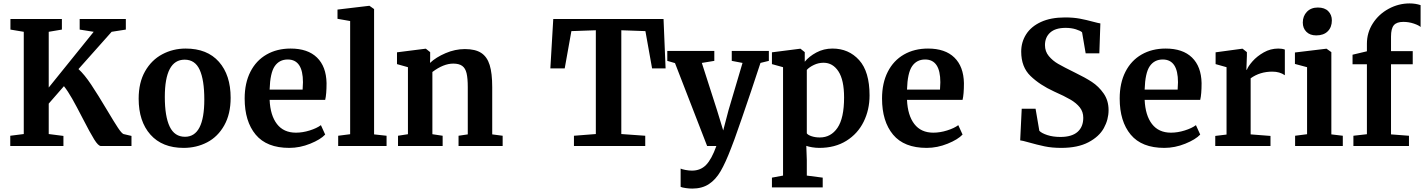

<svg xmlns="http://www.w3.org/2000/svg" viewBox="-20 -854 8329 1123"><path d="M464 -161Q427 -233 402 -277Q377 -321 354 -350L265 -248V-70L351 -59V0H40V-60L119 -70V-668L41 -681V-743H342V-681L265 -668V-342L528 -668L446 -681V-743H716V-681L633 -668L439 -450Q474 -418 513 -359.5Q552 -301 608 -207Q649 -138 670 -106.5Q691 -75 702 -70L749 -59V0H570Q555 0 531 -38.5Q507 -77 464 -161Z M1066 -570Q1192 -570 1260.5 -492.5Q1329 -415 1329 -282Q1329 -187 1291.5 -120.5Q1254 -54 1191.5 -21.5Q1129 11 1054 11Q929 11 860 -66.5Q791 -144 791 -277Q791 -371 828.5 -437Q866 -503 929 -536.5Q992 -570 1066 -570ZM1175 -272Q1175 -386 1148 -445.5Q1121 -505 1060 -505Q944 -505 944 -287Q944 -173 972.5 -113.5Q1001 -54 1062 -54Q1175 -54 1175 -272Z M1411 -278Q1411 -368 1444.5 -434Q1478 -500 1539 -535Q1600 -570 1680 -570Q1780 -570 1834 -517.5Q1888 -465 1890 -368Q1890 -302 1882 -270H1557Q1561 -179 1600 -128.5Q1639 -78 1711 -78Q1750 -78 1791.5 -91Q1833 -104 1857 -122L1882 -67Q1855 -38 1794.5 -13.5Q1734 11 1672 11Q1540 11 1475.5 -66.5Q1411 -144 1411 -278ZM1750 -330Q1752 -358 1752 -373Q1752 -506 1663 -506Q1614 -506 1587 -467Q1560 -428 1557 -330Z M2028 -731 1954 -744V-798L2139 -820H2141L2168 -801V-68L2241 -60V0H1958V-60L2028 -69Z M2366 -461 2302 -479V-548L2468 -569H2471L2496 -549V-510L2495 -486Q2530 -519 2586 -543Q2642 -567 2699 -567Q2760 -567 2794.5 -544.5Q2829 -522 2844 -474Q2859 -426 2859 -344V-68L2920 -60V0H2662V-60L2716 -68V-344Q2716 -396 2709 -425.5Q2702 -455 2683.5 -468.5Q2665 -482 2631 -482Q2574 -482 2509 -433V-69L2569 -60V0H2308V-60L2366 -69Z M3465 -677 3322 -672 3283 -454H3199L3216 -743H3861L3873 -454H3794L3755 -672L3614 -677V-70L3754 -60V0H3337V-60L3465 -70Z M3961 239V132Q3968 136 3989 140Q4010 144 4027 144Q4077 144 4109.5 111Q4142 78 4170 0H4116L3928 -485L3883 -498V-556H4158V-498L4085 -486L4174 -209L4210 -91L4241 -209L4323 -486L4260 -498V-556H4477V-498L4428 -486Q4373 -318 4319 -162Q4265 -6 4256 13Q4224 97 4195 147Q4166 197 4126 223Q4086 249 4029 249Q4011 249 3990.5 246Q3970 243 3961 239Z M4772 11Q4752 11 4730.5 7.5Q4709 4 4696 -1L4699 82V173L4792 185V242H4495V185L4560 173V-461L4495 -479V-548L4660 -569H4662L4687 -549V-493Q4712 -524 4755 -547Q4798 -570 4849 -570Q4944 -570 5005 -502.5Q5066 -435 5066 -296Q5066 -212 5031.5 -142Q4997 -72 4930.5 -30.5Q4864 11 4772 11ZM4699 -445V-74Q4706 -64 4727.5 -57Q4749 -50 4775 -50Q4840 -50 4878.5 -106.5Q4917 -163 4917 -284Q4917 -386 4884 -436.5Q4851 -487 4797 -487Q4767 -487 4740 -474Q4713 -461 4699 -445Z M5139 -278Q5139 -368 5172.5 -434Q5206 -500 5267 -535Q5328 -570 5408 -570Q5508 -570 5562 -517.5Q5616 -465 5618 -368Q5618 -302 5610 -270H5285Q5289 -179 5328 -128.5Q5367 -78 5439 -78Q5478 -78 5519.5 -91Q5561 -104 5585 -122L5610 -67Q5583 -38 5522.5 -13.5Q5462 11 5400 11Q5268 11 5203.5 -66.5Q5139 -144 5139 -278ZM5478 -330Q5480 -358 5480 -373Q5480 -506 5391 -506Q5342 -506 5315 -467Q5288 -428 5285 -330Z M5994 -22Q5959 -32 5947 -33L5956 -218H6037L6059 -89Q6072 -75 6105.5 -64Q6139 -53 6182 -53Q6249 -53 6282.5 -82.5Q6316 -112 6316 -165Q6316 -200 6296 -225.5Q6276 -251 6241 -271.5Q6206 -292 6145 -319Q6062 -357 6007.5 -409.5Q5953 -462 5953 -552Q5953 -608 5982 -653.5Q6011 -699 6068.5 -725.5Q6126 -752 6209 -752Q6258 -752 6295.5 -745Q6333 -738 6377 -726Q6403 -719 6416 -717L6410 -542H6330L6309 -665Q6300 -674 6273 -682.5Q6246 -691 6213 -691Q6153 -691 6122.5 -663.5Q6092 -636 6092 -590Q6092 -553 6114.5 -526Q6137 -499 6169 -480.5Q6201 -462 6270 -428Q6326 -401 6366 -375Q6406 -349 6435 -307.5Q6464 -266 6464 -210Q6464 -155 6436.5 -105Q6409 -55 6346.5 -22Q6284 11 6187 11Q6133 11 6090 2Q6047 -7 5994 -22Z M6529 -278Q6529 -368 6562.5 -434Q6596 -500 6657 -535Q6718 -570 6798 -570Q6898 -570 6952 -517.5Q7006 -465 7008 -368Q7008 -302 7000 -270H6675Q6679 -179 6718 -128.5Q6757 -78 6829 -78Q6868 -78 6909.5 -91Q6951 -104 6975 -122L7000 -67Q6973 -38 6912.5 -13.5Q6852 11 6790 11Q6658 11 6593.5 -66.5Q6529 -144 6529 -278ZM6868 -330Q6870 -358 6870 -373Q6870 -506 6781 -506Q6732 -506 6705 -467Q6678 -428 6675 -330Z M7088 -59 7154 -67V-461L7090 -479V-548L7245 -569H7248L7273 -549V-527L7270 -446H7273Q7280 -466 7306 -495.5Q7332 -525 7371.5 -547.5Q7411 -570 7457 -570Q7479 -570 7495 -564V-414Q7465 -435 7422 -435Q7349 -435 7295 -396V-68L7411 -59V0H7088Z M7600 -722Q7600 -760 7624 -785Q7648 -810 7688 -810Q7728 -810 7749 -788.5Q7770 -767 7770 -735Q7770 -695 7746 -671Q7722 -647 7679 -647H7678Q7642 -647 7621 -668Q7600 -689 7600 -722ZM7625 -461 7554 -480V-547L7737 -569H7739L7767 -549V-68L7834 -60V0H7555V-60L7625 -69Z M7975 -478H7891V-534L7975 -554V-598Q7975 -663 8009.5 -717Q8044 -771 8102 -802.5Q8160 -834 8225 -834Q8259 -834 8289 -824V-696Q8279 -706 8249.5 -716Q8220 -726 8188 -726Q8149 -726 8132.5 -706.5Q8116 -687 8116 -640V-555H8243V-478H8116V-68L8221 -60V0H7896V-60L7975 -69Z"/></svg>

Font: Koeln Type Serif
Style: Bold
Weight: 700
Designer: Eben Sorkin
Foundry: Eben Sorkin
Version: Version 2.002